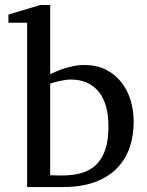

<svg xmlns="http://www.w3.org/2000/svg" viewBox="-20 -757 595 777"><path d="M521 -264.2Q521 -207.5 504.4 -159.4Q487.8 -111.3 452.9 -75.7Q418 -40 363.5 -20Q309.1 0 233.9 0H89.8V-665H14.2V-698.2L143.1 -736.8H183.1V-457Q191.9 -460.9 206.1 -467.3Q220.2 -473.6 238.5 -479.5Q256.8 -485.4 277.8 -489.7Q298.8 -494.1 320.8 -494.1Q370.1 -494.1 407.5 -475.6Q444.8 -457 470.2 -425.3Q495.6 -393.6 508.3 -351.8Q521 -310.1 521 -264.2ZM418.9 -244.1Q418.9 -338.4 378.7 -386.7Q338.4 -435.1 266.1 -435.1Q257.8 -435.1 246.6 -433.6Q235.4 -432.1 223.9 -429.7Q212.4 -427.2 201.4 -424.3Q190.4 -421.4 183.1 -418.9V-47.9Q191.4 -47.4 200.2 -47.4Q207.5 -46.9 216.1 -46.9Q224.6 -46.9 231.9 -46.9Q276.4 -46.9 311 -57.1Q345.7 -67.4 369.6 -90.8Q393.6 -114.3 406.2 -151.9Q418.9 -189.5 418.9 -244.1Z"/></svg>

Font: Tagmukay Beta
Style: Regular
Weight: 400
Designer: Peter Martin
Foundry: SIL International
Version: Version 2.000; dev 82b92eM